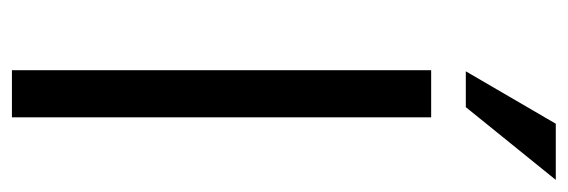

<svg xmlns="http://www.w3.org/2000/svg" viewBox="-335 -617 952 322"><g transform="rotate(90 141.0 -456.0)"><path d="M97.7 -703.1V0H176.8V-703.1ZM99.6 -761.2H159.7L281.7 -912.1H187.5Z"/></g></svg>

Font: Faust Sans
Style: Regular
Weight: 400
Designer: Andreas Faust
Version: Version 1.003;Glyphs 3.1.2 (3151)